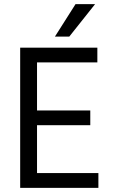

<svg xmlns="http://www.w3.org/2000/svg" viewBox="-20 -903 541 923"><path d="M453 0H77V-674H448V-603H158V-372H414V-301H158V-71H453ZM313 -727H244L343 -883H437Z"/></svg>

Font: Hind Siliguri
Style: Regular
Weight: 400
Designer: Jyotish Sonowal
Foundry: Indian Type Foundry
Version: Version 1.001;PS 1.0;hotconv 1.0.86;makeotf.lib2.5.63406; tt